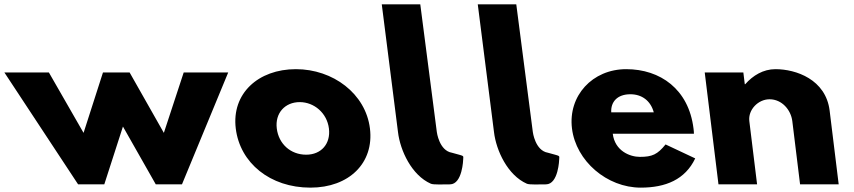

<svg xmlns="http://www.w3.org/2000/svg" viewBox="-103 -845 3914 880"><path d="M375 0 460.5 -265 611 0H731L943 -513H739L648 -236L491 -513H369L280 -236L121 -513H-83L255 0Z M977.6 -256C997 -98 1134.8 15 1319.8 15C1496.8 15 1612 -98 1592.6 -256C1572.9 -416 1423.2 -528 1253.2 -528C1080.2 -528 957.9 -416 977.6 -256ZM1165.6 -256C1156.8 -327 1203.7 -377 1270.7 -377C1336.7 -377 1395.8 -327 1404.6 -256C1413.2 -186 1369.3 -136 1300.3 -136C1228.3 -136 1174.2 -186 1165.6 -256Z M1646.8 -825 1721.1 -240C1731.1 -154.6 1784.1 -41.6 1871.7 -3C1883.7 2.3 1927.1 0 1959.2 0C2016.9 -0.3 2020 -115 2020 -115C2020.5 -134 2027.9 -128 1968.2 -145C1909.7 -154.7 1899.1 -240 1899.1 -240L1823.3 -825Z M2086.8 -825 2161.1 -240C2171.1 -154.6 2224.1 -41.6 2311.7 -3C2323.7 2.3 2367.1 0 2399.2 0C2456.9 -0.3 2460 -115 2460 -115C2460.5 -134 2467.9 -128 2408.2 -145C2349.7 -154.7 2339.1 -240 2339.1 -240L2263.3 -825Z M3077.5 -232C3077.8 -238 3076.4 -249 3075.6 -256C3053.5 -436 2923.2 -528 2767.2 -528C2612.2 -528 2500.1 -406 2518.6 -256C2536.9 -107 2678.8 15 2833.8 15C2947.8 15 3037.3 -22 3083.4 -119L2947.5 -183C2910.2 -137 2886.5 -126 2829.5 -126C2784.5 -126 2715.2 -153 2705.5 -232ZM2698.5 -330C2695.7 -377 2725.3 -413 2786.3 -413C2838.3 -413 2878.9 -384 2893.5 -330Z M3190 0H3367L3331.4 -290C3325.1 -341 3371.1 -390 3424.1 -390C3481.1 -390 3522.1 -341 3528.4 -290L3564 0H3741L3699.5 -338C3681.9 -481 3545.2 -528 3451.2 -528C3395.2 -528 3347.7 -499 3312.6 -459H3310.6L3304 -513H3127Z"/></svg>

Font: Hussar
Style: BdOpOblOne
Weight: 700
Foundry: Cannot Into Space Fonts
Version: Version 2.00